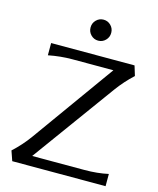

<svg xmlns="http://www.w3.org/2000/svg" viewBox="-136 -1046 936 1140"><g transform="rotate(15 331.5 -476.0)"><path d="M312.5 -842Q293.9 -860.8 293.9 -887.7Q293.9 -914.6 312.5 -933.3Q331.1 -952.1 357.4 -952.1Q383.8 -952.1 402.3 -933.3Q420.9 -914.6 420.9 -887.7Q420.9 -860.8 402.3 -842Q383.8 -823.2 357.4 -823.2Q331.1 -823.2 312.5 -842ZM50.3 0 29.3 -60.5Q84.5 -110.8 127.4 -170.4L490.7 -676.8H238.3Q166.5 -676.8 91.8 -662.1V-737.3H604.5L623 -676.8Q568.8 -627 524.9 -566.9L156.7 -60.5H477.5Q557.6 -60.5 624 -75.2V0Z"/></g></svg>

Font: Classica
Style: Book
Weight: 400
Version: Version 1.001